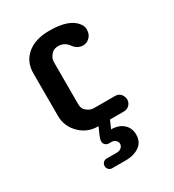

<svg xmlns="http://www.w3.org/2000/svg" viewBox="-180 -632 860 949"><g transform="rotate(-30 250.0 -158.0)"><path d="M228 99.6Q214.8 99.6 206.5 91.8Q198.2 84 198.2 72.3Q198.2 60.5 205.1 44.4L224.6 0H220.7Q161.1 0 118.7 -42.5Q76.2 -85 76.2 -144.5V-386.7Q76.2 -449.7 118.7 -488.3Q165 -530.3 249.5 -530.3Q363.3 -530.3 401.4 -477.5Q413.6 -461.4 413.6 -445.1Q413.6 -428.7 409.2 -418.2Q404.8 -407.7 397 -399.9Q380.4 -383.3 359.4 -383.3Q325.2 -383.3 303.2 -416.5Q282.2 -442.4 249.5 -442.4Q225.6 -442.4 212.9 -429.7Q191.9 -408.7 191.9 -384.3V-145.5Q191.9 -120.6 204.1 -108.9Q225.6 -88.4 249.5 -88.4H369.6Q398.4 -88.4 410.2 -60.5Q413.6 -52.7 413.6 -43.7Q413.6 -34.7 410.2 -26.6Q406.7 -18.6 400.9 -12.7Q388.2 0 369.6 0H290L270.5 44.9Q315.4 44.9 341.8 70.3Q365.2 92.8 365.2 129.4Q365.2 187.5 304.7 207Q284.7 213.9 257.3 213.9H178.7Q167.5 213.9 159.7 205.8Q151.9 197.8 151.9 186.3Q151.9 174.8 159.7 166.7Q167.5 158.7 178.7 158.7H237.8Q253.4 158.7 263.4 149.7Q273.4 140.6 273.4 128.7Q273.4 116.7 263.9 108.2Q254.4 99.6 240.7 99.6Z"/></g></svg>

Font: Supermercado
Style: Regular
Weight: 400
Designer: James Grieshaber
Foundry: James Grieshaber
Version: Version 1.002